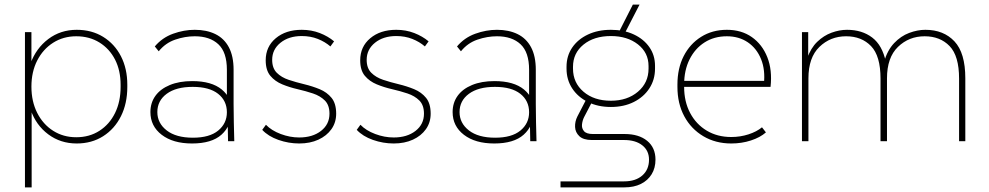

<svg xmlns="http://www.w3.org/2000/svg" viewBox="-20 -611 4279 831"><path d="M88 200V-472H116V-331L112 -336Q136 -402 189 -442Q242 -482 312 -482Q377 -482 426.5 -451.5Q476 -421 503.5 -367.5Q531 -314 531 -244V-235Q531 -163 503.5 -108Q476 -53 426.5 -21.5Q377 10 312 10Q242 10 189 -29.5Q136 -69 113 -135L117 -140V200ZM310 -17Q367 -17 410.5 -45Q454 -73 478 -122Q502 -171 502 -235V-244Q502 -306 478 -353Q454 -400 410.5 -427Q367 -454 310 -454Q254 -454 210 -426Q166 -398 141 -349Q116 -300 116 -236Q116 -172 141 -122.5Q166 -73 210 -45Q254 -17 310 -17Z M967 0 964 -157 962 -161V-309Q962 -385 925 -419.5Q888 -454 823 -454Q781 -454 738.5 -439.5Q696 -425 667 -389L650 -410Q682 -448 729 -465Q776 -482 823 -482Q874 -482 912 -463.5Q950 -445 970.5 -406.5Q991 -368 991 -309V-161Q991 -121 992 -81Q993 -41 994 0ZM811 10Q729 10 680 -27.5Q631 -65 631 -126Q631 -166 652.5 -196Q674 -226 715 -243Q756 -260 812 -260Q896 -260 940 -223.5Q984 -187 984 -128H981Q981 -66 938.5 -28Q896 10 811 10ZM815 -15Q887 -15 924.5 -46Q962 -77 962 -125Q962 -175 924 -205Q886 -235 814 -235Q742 -235 701.5 -205Q661 -175 661 -126Q661 -78 701.5 -46.5Q742 -15 815 -15Z M1275 10Q1229 10 1185 -5.5Q1141 -21 1115 -49L1131 -71Q1155 -46 1195 -31Q1235 -16 1275 -16Q1333 -16 1369.5 -44.5Q1406 -73 1406 -119Q1406 -156 1386 -176Q1366 -196 1334.5 -206.5Q1303 -217 1268 -225Q1233 -233 1201.5 -246Q1170 -259 1150 -283Q1130 -307 1130 -350Q1130 -409 1173.5 -445.5Q1217 -482 1286 -482Q1328 -482 1364 -468Q1400 -454 1426 -432L1410 -410Q1387 -430 1355.5 -442.5Q1324 -455 1286 -455Q1230 -455 1194 -426Q1158 -397 1158 -352Q1158 -316 1178 -296Q1198 -276 1229.5 -265.5Q1261 -255 1296.5 -246.5Q1332 -238 1363.5 -225Q1395 -212 1415 -187.5Q1435 -163 1435 -119Q1435 -81 1414.5 -52Q1394 -23 1358 -6.5Q1322 10 1275 10Z M1684 10Q1638 10 1594 -5.5Q1550 -21 1524 -49L1540 -71Q1564 -46 1604 -31Q1644 -16 1684 -16Q1742 -16 1778.5 -44.5Q1815 -73 1815 -119Q1815 -156 1795 -176Q1775 -196 1743.5 -206.5Q1712 -217 1677 -225Q1642 -233 1610.5 -246Q1579 -259 1559 -283Q1539 -307 1539 -350Q1539 -409 1582.5 -445.5Q1626 -482 1695 -482Q1737 -482 1773 -468Q1809 -454 1835 -432L1819 -410Q1796 -430 1764.5 -442.5Q1733 -455 1695 -455Q1639 -455 1603 -426Q1567 -397 1567 -352Q1567 -316 1587 -296Q1607 -276 1638.5 -265.5Q1670 -255 1705.5 -246.5Q1741 -238 1772.5 -225Q1804 -212 1824 -187.5Q1844 -163 1844 -119Q1844 -81 1823.5 -52Q1803 -23 1767 -6.5Q1731 10 1684 10Z M2275 0 2272 -157 2270 -161V-309Q2270 -385 2233 -419.5Q2196 -454 2131 -454Q2089 -454 2046.5 -439.5Q2004 -425 1975 -389L1958 -410Q1990 -448 2037 -465Q2084 -482 2131 -482Q2182 -482 2220 -463.5Q2258 -445 2278.5 -406.5Q2299 -368 2299 -309V-161Q2299 -121 2300 -81Q2301 -41 2302 0ZM2119 10Q2037 10 1988 -27.5Q1939 -65 1939 -126Q1939 -166 1960.5 -196Q1982 -226 2023 -243Q2064 -260 2120 -260Q2204 -260 2248 -223.5Q2292 -187 2292 -128H2289Q2289 -66 2246.5 -28Q2204 10 2119 10ZM2123 -15Q2195 -15 2232.5 -46Q2270 -77 2270 -125Q2270 -175 2232 -205Q2194 -235 2122 -235Q2050 -235 2009.5 -205Q1969 -175 1969 -126Q1969 -78 2009.5 -46.5Q2050 -15 2123 -15Z M2406 200V174H2681Q2731 174 2760 148.5Q2789 123 2789 80Q2789 41 2760 18Q2731 -5 2681 -5H2542Q2505 -5 2487.5 -21.5Q2470 -38 2469 -61.5Q2468 -85 2479 -107L2519 -184L2545 -175L2508 -104Q2501 -90 2499 -73Q2497 -56 2507.5 -43.5Q2518 -31 2546 -31H2683Q2745 -31 2781 -1.5Q2817 28 2817 80Q2817 116 2800.5 143Q2784 170 2754 185Q2724 200 2682 200ZM2653 -461 2719 -591H2748L2681 -461ZM2624 -148Q2568 -148 2524.5 -169.5Q2481 -191 2456.5 -228.5Q2432 -266 2432 -314V-322Q2432 -369 2456.5 -405Q2481 -441 2524.5 -461.5Q2568 -482 2624 -482Q2680 -482 2723 -462Q2766 -442 2790.5 -407Q2815 -372 2815 -326V-314Q2815 -266 2790.5 -228.5Q2766 -191 2723 -169.5Q2680 -148 2624 -148ZM2624 -175Q2695 -175 2741 -214Q2787 -253 2787 -314V-325Q2787 -383 2741 -419Q2695 -455 2624 -455Q2551 -455 2505.5 -418Q2460 -381 2460 -322V-314Q2460 -253 2505.5 -214Q2551 -175 2624 -175Z M3145 10Q3077 10 3024 -21.5Q2971 -53 2941.5 -108Q2912 -163 2912 -235V-245Q2912 -315 2939 -368Q2966 -421 3014.5 -451.5Q3063 -482 3126 -482Q3189 -482 3234 -450.5Q3279 -419 3301 -363.5Q3323 -308 3315 -235H2933V-261H3298L3286 -246Q3293 -308 3274 -355Q3255 -402 3216.5 -428Q3178 -454 3126 -454Q3071 -454 3029.5 -427.5Q2988 -401 2964.5 -354Q2941 -307 2941 -245V-235Q2941 -171 2967 -122Q2993 -73 3039 -45.5Q3085 -18 3145 -18Q3184 -18 3219.5 -29.5Q3255 -41 3278 -60L3295 -38Q3270 -16 3230 -3Q3190 10 3145 10Z M3451 0V-472H3478V-355L3473 -357Q3489 -403 3517 -430Q3545 -457 3579 -469.5Q3613 -482 3646 -482Q3711 -482 3755 -448.5Q3799 -415 3814 -343H3806Q3821 -394 3850 -424.5Q3879 -455 3915 -468.5Q3951 -482 3985 -482Q4064 -482 4111 -432Q4158 -382 4158 -272V0H4131V-271Q4131 -369 4090 -411.5Q4049 -454 3982 -454Q3914 -454 3866.5 -408Q3819 -362 3819 -272V0H3791V-271Q3791 -369 3750 -411.5Q3709 -454 3642 -454Q3574 -454 3526.5 -408Q3479 -362 3479 -272V0Z"/></svg>

Font: SUSE Thin
Style: Regular
Weight: 250
Designer: Rene Bieder
Foundry: SUSE
Version: Version 1.000